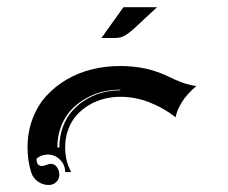

<svg xmlns="http://www.w3.org/2000/svg" viewBox="-20 -665 650 548"><path d="M269.5 -556.6 331.5 -643.3Q332.3 -644.5 334.2 -644.5H428.2L366.7 -587.2Q350.8 -572.3 337.9 -564.5Q325 -556.6 310.1 -556.6ZM58.6 -244.1Q58.6 -288.1 72.9 -325.9Q87.2 -363.8 112.1 -391.1Q137 -418.5 170.3 -438Q203.6 -457.5 242.3 -467Q281 -476.6 322.3 -476.6Q362.1 -476.6 396.9 -468.9Q431.6 -461.2 466.6 -443.8Q489.3 -432.6 508.9 -426.5Q528.6 -420.4 540.5 -419.7Q512 -395 498 -371.7Q484.1 -348.4 481.4 -330.3Q446.5 -357.4 406.2 -373Q366 -388.7 323.2 -388.7Q299.6 -388.7 276.9 -382.9Q254.2 -377.2 234.1 -365.2Q214.1 -353.3 198.9 -336.4Q183.6 -319.6 174.8 -295.8Q166 -272 166 -244.1Q166 -204.8 183.3 -173.8H166Q166 -194.3 151.4 -209.1Q136.7 -223.9 116.2 -223.9Q98.1 -223.9 84.2 -212.2Q84.2 -191.4 99.4 -191.2Q104.5 -191.2 112.2 -194.2Q119.9 -197.3 125 -197.3Q136.5 -197.3 142.9 -187.3Q149.4 -177.2 149.4 -166.3Q149.4 -154.1 140.5 -145.5Q131.6 -137 119.1 -137Q101.8 -137 87.9 -147Q74 -157 69.1 -172.9Q58.6 -206.3 58.6 -244.1ZM143.6 -244.1H149.4Q149.4 -275.1 159.2 -302Q168.9 -328.9 185.7 -347.9Q202.4 -366.9 224.6 -380.5Q246.8 -394 271.9 -400.6Q296.9 -407.2 323.2 -407.2V-409.2Q296.4 -409.2 270.6 -402.6Q244.9 -396 221.8 -382.3Q198.7 -368.7 181.4 -349.5Q164.1 -330.3 153.8 -303.1Q143.6 -275.9 143.6 -244.1Z"/></svg>

Font: AgreloyInT3
Style: Medium
Weight: 400
Designer: gluk
Foundry: gluk
Version: Version 0.27